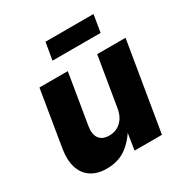

<svg xmlns="http://www.w3.org/2000/svg" viewBox="-168 -852 953 994"><g transform="rotate(-30 308.5 -355.0)"><path d="M188.5 9.3Q132.3 9.3 95.2 -15.4Q58.1 -40 43.7 -85.9Q29.3 -131.8 39.6 -194.8L94.7 -529.3H264.2L214.4 -228.5Q207 -183.1 225.3 -158Q243.7 -132.8 284.7 -132.8Q311.5 -132.8 333.5 -144.3Q355.5 -155.8 370.6 -178.5Q385.7 -201.2 391.1 -234.9L439.9 -529.3H609.4L521.5 0H357.9L379.4 -138.2H396.5Q363.3 -71.3 312.5 -31Q261.7 9.3 188.5 9.3ZM527.3 -718.8 510.3 -615.7H222.7L240.2 -718.8Z"/></g></svg>

Font: Inter 24pt ExtraBold
Style: Italic
Weight: 800
Italic angle: -9.3988°
Designer: Rasmus Andersson
Foundry: rsms
Version: Version 4.001;git-66647c0bb